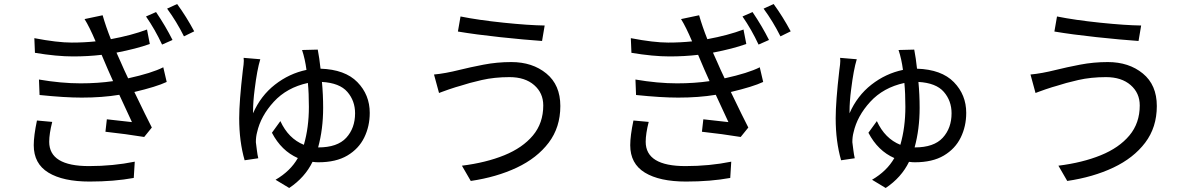

<svg xmlns="http://www.w3.org/2000/svg" viewBox="-20 -860 5980 956"><path d="M426 44Q294 44 221 -0.5Q148 -45 148 -137Q148 -184 164 -260L240 -253Q225 -194 225 -154Q225 -33 423 -33Q543 -33 651 -55L646 26Q548 44 426 44ZM698 -178Q606 -193 505 -204L512 -266L637 -252L574 -388Q489 -374 387 -374Q302 -374 177 -387L174 -464Q285 -445 381 -445Q468 -445 543 -456Q520 -506 486 -587Q418 -579 344 -579Q262 -579 154 -597L151 -670Q265 -648 337 -648Q399 -648 456 -654Q425 -727 401 -765L491 -784Q507 -728 532 -665Q635 -684 712 -713L726 -641Q659 -617 560 -598L582 -549Q596 -516 618 -470Q736 -496 793 -525L810 -452Q759 -428 649 -402Q711 -273 736 -225ZM787 -638Q752 -713 707 -778L757 -800Q805 -729 839 -661ZM896 -679Q859 -753 812 -817L862 -840Q908 -777 947 -704Z M1565 -126Q1660 -126 1704 -174Q1748 -222 1748 -296Q1748 -358 1709.5 -402.5Q1671 -447 1583 -452Q1589 -389 1589 -323Q1589 -217 1564 -126ZM1420 76 1352 35Q1426 -8 1463 -73Q1381 -109 1334 -199L1376 -257Q1416 -170 1493 -139Q1518 -225 1518 -328Q1518 -396 1513 -447Q1408 -424 1343 -353Q1278 -282 1260 -201Q1254 -179 1254 -152Q1256 -137 1259 -112.5Q1262 -88 1266 -72L1198 -62Q1171 -156 1171 -271Q1171 -354 1189 -509Q1194 -543 1194 -557L1193 -572L1276 -565Q1260 -513 1248 -415Q1240 -354 1240 -306V-296Q1278 -383 1349 -438.5Q1420 -494 1506 -512Q1499 -566 1484 -611L1562 -613Q1562 -610 1563 -608Q1570 -573 1576 -518Q1698 -514 1759.5 -451Q1821 -388 1821 -298Q1821 -231 1793.5 -175Q1766 -119 1709.5 -85.5Q1653 -52 1565 -52Q1551 -52 1538 -54H1536Q1498 24 1420 76Z M2324 41 2280 -35Q2400 -50 2491 -87Q2582 -124 2633.5 -185.5Q2685 -247 2685 -335Q2685 -397 2639.5 -436.5Q2594 -476 2517 -476Q2442 -476 2378.5 -461.5Q2315 -447 2270 -432L2249 -426Q2214 -415 2182 -403L2166 -397L2141 -489Q2196 -494 2268 -512Q2320 -525 2387.5 -538Q2455 -551 2526 -551Q2631 -551 2700.5 -494Q2770 -437 2770 -332Q2770 -226 2712 -149.5Q2654 -73 2553.5 -25.5Q2453 22 2324 41ZM2679 -656Q2592 -662 2470.5 -675Q2349 -688 2260 -703L2273 -778Q2362 -760 2487.5 -747Q2613 -734 2692 -733Z M3396 44Q3264 44 3191 -0.5Q3118 -45 3118 -137Q3118 -184 3134 -260L3210 -253Q3195 -194 3195 -154Q3195 -33 3393 -33Q3513 -33 3621 -55L3616 26Q3518 44 3396 44ZM3668 -178Q3576 -193 3475 -204L3482 -266L3607 -252L3544 -388Q3459 -374 3357 -374Q3272 -374 3147 -387L3144 -464Q3255 -445 3351 -445Q3438 -445 3513 -456Q3490 -506 3456 -587Q3388 -579 3314 -579Q3232 -579 3124 -597L3121 -670Q3235 -648 3307 -648Q3369 -648 3426 -654Q3395 -727 3371 -765L3461 -784Q3477 -728 3502 -665Q3605 -684 3682 -713L3696 -641Q3629 -617 3530 -598L3552 -549Q3566 -516 3588 -470Q3706 -496 3763 -525L3780 -452Q3729 -428 3619 -402Q3681 -273 3706 -225ZM3757 -638Q3722 -713 3677 -778L3727 -800Q3775 -729 3809 -661ZM3866 -679Q3829 -753 3782 -817L3832 -840Q3878 -777 3917 -704Z M4535 -126Q4630 -126 4674 -174Q4718 -222 4718 -296Q4718 -358 4679.5 -402.5Q4641 -447 4553 -452Q4559 -389 4559 -323Q4559 -217 4534 -126ZM4390 76 4322 35Q4396 -8 4433 -73Q4351 -109 4304 -199L4346 -257Q4386 -170 4463 -139Q4488 -225 4488 -328Q4488 -396 4483 -447Q4378 -424 4313 -353Q4248 -282 4230 -201Q4224 -179 4224 -152Q4226 -137 4229 -112.5Q4232 -88 4236 -72L4168 -62Q4141 -156 4141 -271Q4141 -354 4159 -509Q4164 -543 4164 -557L4163 -572L4246 -565Q4230 -513 4218 -415Q4210 -354 4210 -306V-296Q4248 -383 4319 -438.5Q4390 -494 4476 -512Q4469 -566 4454 -611L4532 -613Q4532 -610 4533 -608Q4540 -573 4546 -518Q4668 -514 4729.5 -451Q4791 -388 4791 -298Q4791 -231 4763.5 -175Q4736 -119 4679.5 -85.5Q4623 -52 4535 -52Q4521 -52 4508 -54H4506Q4468 24 4390 76Z M5294 41 5250 -35Q5370 -50 5461 -87Q5552 -124 5603.5 -185.5Q5655 -247 5655 -335Q5655 -397 5609.5 -436.5Q5564 -476 5487 -476Q5412 -476 5348.5 -461.5Q5285 -447 5240 -432L5219 -426Q5184 -415 5152 -403L5136 -397L5111 -489Q5166 -494 5238 -512Q5290 -525 5357.5 -538Q5425 -551 5496 -551Q5601 -551 5670.5 -494Q5740 -437 5740 -332Q5740 -226 5682 -149.5Q5624 -73 5523.5 -25.5Q5423 22 5294 41ZM5649 -656Q5562 -662 5440.5 -675Q5319 -688 5230 -703L5243 -778Q5332 -760 5457.5 -747Q5583 -734 5662 -733Z"/></svg>

Font: Source Han Sans & Saira Hybrid
Style: Regular
Weight: 400
Designer: Ryoko NISHIZUKA 西塚涼子 (kana & ideographs); Paul D. Hunt (Latin, Greek & Cyrillic); Wenlong ZHANG 张文龙 (bopomofo); Sandoll 
Foundry: Adobe Systems Incorporated
Version: Version 1.00;August 2, 2021;FontCreator 13.0.0.2675 64-bit